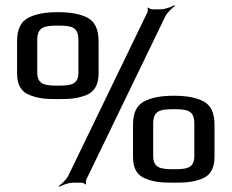

<svg xmlns="http://www.w3.org/2000/svg" viewBox="-20 -696 895 742"><path d="M361 -537C361 -582 347 -612 319 -627C291 -642 253 -649 204 -649C155 -649 117 -642 89 -627C60 -612 46 -582 46 -537V-412C46 -367 63 -340 96 -328C131 -315 156 -313 204 -313C252 -313 277 -315 312 -328C344 -340 361 -368 361 -412V-537ZM204 -365C154 -365 124 -369 124 -416V-541C124 -592 151 -597 204 -597C257 -597 283 -592 283 -541V-416C283 -369 254 -365 204 -365ZM600 -660H568C563 -660 555 -664 553 -667L550 -665C552 -662 551 -653 550 -649L245 -19C237 -2 218 15 207 23L209 26C221 19 245 10 263 10H295C300 10 308 14 310 17L313 15C311 12 312 3 313 -1L618 -631C626 -648 645 -665 656 -673L654 -676C642 -669 618 -660 600 -660ZM809 -214C809 -259 795 -289 767 -304C739 -319 701 -326 652 -326C603 -326 565 -319 537 -304C508 -289 494 -259 494 -214V-89C494 -44 511 -17 544 -5C579 8 604 10 652 10C700 10 725 8 760 -5C792 -17 809 -45 809 -89V-214ZM652 -42C602 -42 572 -46 572 -93V-218C572 -269 599 -274 652 -274C705 -274 731 -269 731 -218V-93C731 -46 702 -42 652 -42Z"/></svg>

Font: Gamestation Storm
Style: Regular
Weight: 400
Designer: Jonas Hecksher
Foundry: Jonas Hecksher, Playtypeª, e-types AS
Version: Version 1.003